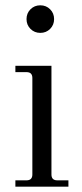

<svg xmlns="http://www.w3.org/2000/svg" viewBox="-20 -704 310 724"><path d="M38 0V-24H80Q102 -24 102 -46V-410Q102 -432 80 -432H38V-456H174V-46Q174 -24 196 -24H238V0ZM132 -580Q110 -580 95 -595Q80 -610 80 -632Q80 -654 95 -669Q110 -684 132 -684Q154 -684 169 -669Q184 -654 184 -632Q184 -610 169 -595Q154 -580 132 -580Z"/></svg>

Font: Old Standard TT
Style: Regular
Weight: 400
Designer: Alexey Kryukov <alexios@thessalonica.org.ru>
Version: Version 2.2